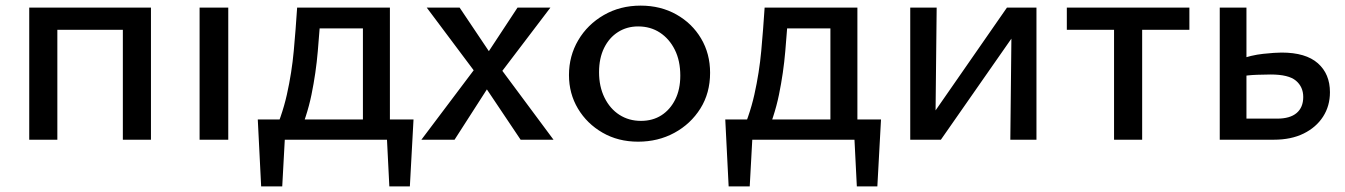

<svg xmlns="http://www.w3.org/2000/svg" viewBox="-20 -497 4783 683"><path d="M417 0V-470H517V0ZM84 0V-470H184V0ZM117 -391V-470H484V-391Z M690 0V-470H792V0Z M945 0Q983 -82 1000.5 -160.5Q1018 -239 1025 -316Q1032 -393 1037 -470H1123Q1117 -392 1110.5 -315Q1104 -238 1088 -160Q1072 -82 1036 0ZM909 166 897 -72H997L984 166ZM931 0 922 -72H1451L1409 0ZM1365 166 1353 -72H1451L1438 166ZM1271 0V-470H1367V0ZM1086 -396V-470H1316V-396Z M1479 0 1665 -247 1498 -470H1615L1719 -315L1821 -470H1938L1767 -245L1949 0H1832L1712 -179L1597 0Z M2250 7Q2179 7 2123.5 -25Q2068 -57 2036 -110.5Q2004 -164 2004 -230Q2004 -298 2037 -354Q2070 -410 2128 -443.5Q2186 -477 2259 -477Q2330 -477 2386 -445.5Q2442 -414 2474 -360Q2506 -306 2506 -238Q2506 -166 2471.5 -111Q2437 -56 2379 -24.5Q2321 7 2250 7ZM2260 -67Q2302 -67 2333 -87Q2364 -107 2382 -143Q2400 -179 2400 -228Q2400 -281 2380.5 -320Q2361 -359 2327.5 -381Q2294 -403 2250 -403Q2210 -403 2178.5 -383Q2147 -363 2129 -326.5Q2111 -290 2111 -240Q2111 -189 2130.5 -149.5Q2150 -110 2183.5 -88.5Q2217 -67 2260 -67Z M2608 0Q2646 -82 2663.5 -160.5Q2681 -239 2688 -316Q2695 -393 2700 -470H2786Q2780 -392 2773.5 -315Q2767 -238 2751 -160Q2735 -82 2699 0ZM2572 166 2560 -72H2660L2647 166ZM2594 0 2585 -72H3114L3072 0ZM3028 166 3016 -72H3114L3101 166ZM2934 0V-470H3030V0ZM2749 -396V-470H2979V-396Z M3269 0V-48L3562 -470H3620V-420L3327 0ZM3218 0V-470H3312L3307 0ZM3574 0 3579 -470H3667V0Z M3943 0V-470H4043V0ZM3775 -391V-470H4211V-391Z M4319 0V-470H4414V-75H4523Q4569 -75 4592.5 -95Q4616 -115 4616 -152Q4616 -188 4590 -210Q4564 -232 4500 -232Q4487 -232 4453 -231Q4419 -230 4387 -224V-285Q4431 -301 4473.5 -305.5Q4516 -310 4539 -310Q4625 -310 4668 -272Q4711 -234 4711 -169Q4711 -120 4686.5 -82Q4662 -44 4617.5 -22Q4573 0 4511 0Z"/></svg>

Font: Ysabeau SC SemiBold
Style: Regular
Weight: 600
Designer: Christian Thalmann (Catharsis Fonts)
Version: Version 2.001;gftools[0.9.30]; featfreeze: smcp